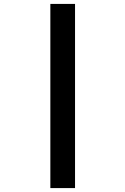

<svg xmlns="http://www.w3.org/2000/svg" viewBox="-20 -850 640 980"><path d="M237 110H363V-830H237Z"/></svg>

Font: JetBrains Mono
Style: Bold
Weight: 558
Monospace: yes
Designer: Philipp Nurullin, Konstantin Bulenkov
Foundry: JetBrains
Version: Version 2.305